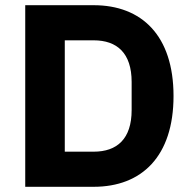

<svg xmlns="http://www.w3.org/2000/svg" viewBox="-20 -718 737 738"><path d="M77 0H340C525 0 647 -117 647 -349C647 -581 525 -698 340 -698H77ZM229 -135V-563H340C430 -563 486 -514 486 -403V-295C486 -184 430 -135 340 -135Z"/></svg>

Font: IBM Plex Sans Thai Looped
Style: Bold
Weight: 700
Designer: Mike Abbink, Paul van der Laan, Pieter van Rosmalen, Ben Mitchell, Mark Frömberg
Foundry: Bold Monday
Version: Version 1.1